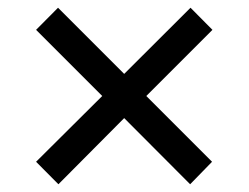

<svg xmlns="http://www.w3.org/2000/svg" viewBox="-20 -561 642 496"><path d="M73.2 -143.1 244.1 -313 73.2 -483.9 129.9 -541 300.8 -370.1 472.2 -541 528.8 -483.9 357.9 -313 527.8 -143.1 471.2 -85 300.8 -255.9 130.9 -85Z"/></svg>

Font: Hack
Style: Regular
Weight: 400
Monospace: yes
Designer: Christopher Simpkins
Foundry: Christopher Simpkins
Version: Version 2.019; ttfautohint (v1.4.1) -l 4 -r 80 -G 350 -x 0 -